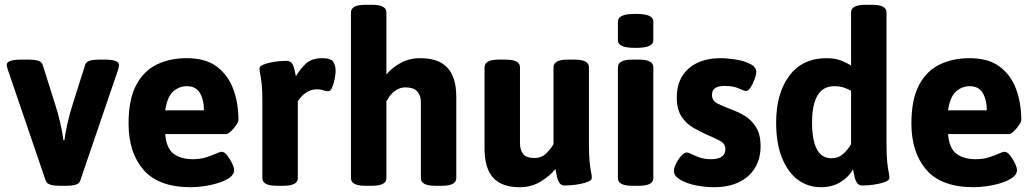

<svg xmlns="http://www.w3.org/2000/svg" viewBox="-20 -774 4324 802"><path d="M227 2Q205 2 190.5 -2.5Q176 -7 171 -19L12 -485Q11 -490 9.5 -494.5Q8 -499 8 -503Q8 -525 69 -525H102Q124 -525 139 -520.5Q154 -516 158 -504L208 -346Q222 -303 231.5 -261.5Q241 -220 245 -188H249Q253 -219 262 -259.5Q271 -300 286 -346L336 -504Q340 -516 355 -520.5Q370 -525 392 -525H417Q477 -525 477 -503Q477 -496 474 -485L315 -19Q311 -7 296 -2.5Q281 2 259 2Z M778 8Q642 8 579.5 -64.5Q517 -137 517 -258Q517 -357 548 -417Q579 -477 634 -504Q689 -531 760 -531Q839 -531 886 -495.5Q933 -460 954.5 -401.5Q976 -343 976 -273Q976 -265 966 -250.5Q956 -236 944 -225Q932 -214 925 -214H670Q675 -154 705.5 -131.5Q736 -109 785 -109Q817 -109 841.5 -117Q866 -125 882.5 -132.5Q899 -140 906 -140Q917 -140 929 -125Q941 -110 949.5 -92Q958 -74 958 -64Q958 -45 938.5 -31.5Q919 -18 889.5 -9Q860 0 829.5 4Q799 8 778 8ZM670 -313H832Q832 -357 815 -385.5Q798 -414 760 -414Q729 -414 704 -392.5Q679 -371 670 -313Z M1136 2Q1076 2 1076 -30V-347Q1076 -397 1073 -424Q1070 -451 1067 -464.5Q1064 -478 1064 -488Q1064 -497 1077.5 -503Q1091 -509 1110.5 -513Q1130 -517 1148.5 -518.5Q1167 -520 1176 -520Q1192 -520 1199.5 -509Q1207 -498 1210 -483Q1213 -468 1216 -455Q1232 -484 1257 -507.5Q1282 -531 1325 -531Q1362 -531 1372 -516Q1382 -501 1382 -477Q1382 -468 1378.5 -447.5Q1375 -427 1368 -410Q1361 -393 1351 -393Q1341 -393 1330 -397Q1319 -401 1304 -401Q1284 -401 1268 -392.5Q1252 -384 1241 -372.5Q1230 -361 1224 -351V-30Q1224 2 1164 2Z M1506 2Q1446 2 1446 -30V-722Q1446 -754 1506 -754H1534Q1594 -754 1594 -722V-463Q1617 -491 1653.5 -511Q1690 -531 1735 -531Q1773 -531 1801 -521.5Q1829 -512 1848 -492Q1867 -472 1876.5 -441.5Q1886 -411 1886 -369V-30Q1886 2 1826 2H1798Q1738 2 1738 -30V-347Q1738 -376 1722.5 -392.5Q1707 -409 1674 -409Q1659 -409 1646 -403.5Q1633 -398 1623 -389Q1613 -380 1606 -370Q1599 -360 1594 -351V-30Q1594 2 1534 2Z M2151 8Q2076 8 2040 -31.5Q2004 -71 2004 -154V-493Q2004 -525 2064 -525H2092Q2152 -525 2152 -493V-176Q2152 -147 2165.5 -130.5Q2179 -114 2212 -114Q2243 -114 2263 -134.5Q2283 -155 2292 -172V-493Q2292 -525 2352 -525H2380Q2440 -525 2440 -493V-176Q2440 -124 2443 -96.5Q2446 -69 2449 -55.5Q2452 -42 2452 -31Q2452 -22 2438.5 -16Q2425 -10 2405.5 -6Q2386 -2 2367.5 -0.5Q2349 1 2340 1Q2324 1 2316.5 -10.5Q2309 -22 2306 -38.5Q2303 -55 2300 -68Q2278 -40 2239 -16Q2200 8 2151 8Z M2621 2Q2561 2 2561 -30V-493Q2561 -525 2621 -525H2649Q2709 -525 2709 -493V-30Q2709 2 2649 2ZM2635 -574Q2596 -574 2578.5 -582Q2561 -590 2561 -606V-684Q2561 -700 2578.5 -708Q2596 -716 2635 -716Q2674 -716 2691.5 -708Q2709 -700 2709 -684V-606Q2709 -590 2691.5 -582Q2674 -574 2635 -574Z M2961 8Q2924 8 2885.5 0Q2847 -8 2821 -23.5Q2795 -39 2795 -60Q2795 -73 2804 -91Q2813 -109 2825.5 -123Q2838 -137 2848 -137Q2856 -137 2869.5 -130Q2883 -123 2903 -116Q2923 -109 2949 -109Q3010 -109 3010 -151Q3010 -174 2987 -186Q2964 -198 2929 -213Q2905 -224 2876.5 -240Q2848 -256 2827.5 -286Q2807 -316 2807 -367Q2807 -419 2829.5 -455.5Q2852 -492 2893 -511.5Q2934 -531 2989 -531Q3018 -531 3053 -525.5Q3088 -520 3113.5 -507Q3139 -494 3139 -473Q3139 -462 3132 -443Q3125 -424 3115.5 -409Q3106 -394 3096 -394Q3088 -394 3066 -404.5Q3044 -415 3007 -415Q2982 -415 2968 -406.5Q2954 -398 2954 -378Q2954 -353 2977 -341.5Q3000 -330 3037 -316Q3062 -307 3089.5 -291Q3117 -275 3137 -244.5Q3157 -214 3157 -163Q3157 -112 3134 -73.5Q3111 -35 3067.5 -13.5Q3024 8 2961 8Z M3409 8Q3355 8 3313 -23Q3271 -54 3246.5 -114.5Q3222 -175 3222 -262Q3222 -384 3277 -457.5Q3332 -531 3433 -531Q3468 -531 3493.5 -521Q3519 -511 3535 -500V-722Q3535 -754 3595 -754H3623Q3683 -754 3683 -722V-176Q3683 -124 3686 -96.5Q3689 -69 3692 -55.5Q3695 -42 3695 -31Q3695 -22 3681.5 -16Q3668 -10 3648.5 -6Q3629 -2 3610.5 -0.5Q3592 1 3583 1Q3567 1 3559.5 -10.5Q3552 -22 3549 -38Q3546 -54 3543 -67Q3526 -35 3491 -13.5Q3456 8 3409 8ZM3453 -113Q3482 -113 3502 -131Q3522 -149 3535 -172V-395Q3523 -402 3505.5 -408Q3488 -414 3465 -414Q3418 -414 3395 -375.5Q3372 -337 3372 -262Q3372 -189 3392 -151Q3412 -113 3453 -113Z M4048 8Q3912 8 3849.5 -64.5Q3787 -137 3787 -258Q3787 -357 3818 -417Q3849 -477 3904 -504Q3959 -531 4030 -531Q4109 -531 4156 -495.5Q4203 -460 4224.5 -401.5Q4246 -343 4246 -273Q4246 -265 4236 -250.5Q4226 -236 4214 -225Q4202 -214 4195 -214H3940Q3945 -154 3975.5 -131.5Q4006 -109 4055 -109Q4087 -109 4111.5 -117Q4136 -125 4152.5 -132.5Q4169 -140 4176 -140Q4187 -140 4199 -125Q4211 -110 4219.5 -92Q4228 -74 4228 -64Q4228 -45 4208.5 -31.5Q4189 -18 4159.5 -9Q4130 0 4099.5 4Q4069 8 4048 8ZM3940 -313H4102Q4102 -357 4085 -385.5Q4068 -414 4030 -414Q3999 -414 3974 -392.5Q3949 -371 3940 -313Z"/></svg>

Font: Asap
Style: Regular
Weight: 400
Designer: Pablo Cosgaya
Foundry: Omnibus-Type
Version: Version 3.001